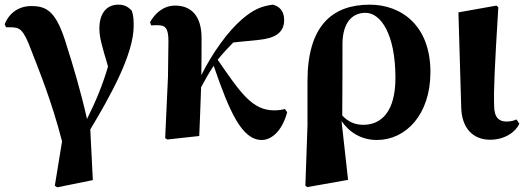

<svg xmlns="http://www.w3.org/2000/svg" viewBox="-20 -583 2253 823"><path d="M6 -466H25C65 -466 80 -458 113 -370C145 -287 201 -152 246 23L215 213L225 220L378 189L367 -28C454 -173 553 -351 553 -472C553 -499 552 -516 545 -537C528 -555 513 -563 487 -563C435 -563 406 -523 406 -461C406 -424 415 -393 443 -298C421 -222 392 -151 353 -73C326 -193 291 -309 266 -387C222 -535 181 -557 114 -557C62 -557 20 -529 0 -479Z M1201 -116C1192 -113 1177 -110 1155 -110C1061 -110 1011 -185 913 -327C936 -355 958 -379 980 -401L1089 -412C1158 -419 1198 -442 1198 -497C1198 -538 1176 -556 1150 -563C1103 -557 1068 -544 1018 -501C956 -448 890 -355 843 -261C844 -308 844 -406 844 -420C844 -519 796 -559 731 -559C680 -559 645 -526 623 -488L628 -474C632 -475 652 -475 656 -475C689 -475 702 -462 702 -406L700 -253L688 9L697 15L834 0C835 -15 840 -149 842 -209C861 -245 876 -271 896 -301C964 -103 1017 17 1102 17C1143 17 1189 -20 1211 -102Z M1448 -400C1450 -479 1484 -528 1547 -528C1610 -528 1675 -441 1675 -249C1675 -105 1615 -48 1537 -48C1502 -48 1472 -61 1447 -88C1448 -129 1448 -396 1448 -400ZM1298 -45 1289 213 1297 219 1472 188 1444 -64C1478 -15 1529 17 1596 17C1719 17 1825 -91 1825 -274C1825 -475 1699 -563 1565 -563C1403 -563 1298 -471 1298 -235Z M2081 16C2145 16 2192 -19 2206 -53L2194 -71C2183 -66 2170 -62 2151 -62C2121 -62 2098 -77 2098 -131C2096 -199 2100 -290 2116 -552L2108 -559L1945 -530L1957 -123C1959 -33 2008 16 2081 16Z"/></svg>

Font: Noto Serif TC Black
Style: Regular
Weight: 900
Version: Version 1.001;PS 1.001;hotconv 16.6.54;makeotf.lib2.5.65590